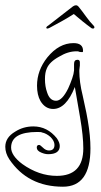

<svg xmlns="http://www.w3.org/2000/svg" viewBox="-94 -400 381 726"><path d="M144 306Q11 306 -59 202Q-74 179 -74 155Q-74 120 -37 98Q-6 78 32 78Q85 78 121 123Q132 139 132 152Q132 183 88 183Q76 183 62 177Q45 170 45 158Q45 148 54 148Q58 148 68 158Q79 169 91 169Q112 169 112 148Q112 133 97 118Q81 104 65 101Q63 99 47 99Q-52 99 -52 158Q-52 188 -10 220Q53 265 121 265Q221 265 221 161Q221 115 209 45L189 -71Q156 12 107 12Q77 12 59 -18Q46 -41 46 -76Q46 -134 85 -183Q129 -237 184 -237Q220 -237 220 -208Q220 -203 218 -203Q216 -203 213 -203Q210 -203 206 -204Q202 -206 199.5 -206Q197 -206 195 -206Q163 -206 130 -186Q93 -166 83 -141Q76 -126 76 -101Q76 -87 78 -74.5Q80 -62 84 -51Q94 -19 118 -19Q141 -19 164 -66Q173 -86 179 -103.5Q185 -121 186 -134V-158Q186 -174 199 -174Q208 -174 208 -164V-158Q208 -156 208 -152.5Q208 -149 207 -144Q206 -139 206 -135Q206 -131 206 -129Q206 -111 209 -88Q212 -65 219 -37Q228 3 232.5 26Q237 49 238 56Q243 85 245.5 111.5Q248 138 248 161Q248 306 144 306ZM85 -292Q81 -292 81 -296Q83 -301 88 -303L182 -376Q188 -380 193 -380Q196 -380 198 -379Q200 -378 202 -376Q216 -359 231 -338Q246 -317 260 -303Q263 -300 263 -297Q263 -292 257 -292Q253 -292 250 -295Q236 -305 218 -319.5Q200 -334 185 -347Q165 -334 139 -319.5Q113 -305 94 -295Q88 -292 85 -292Z"/></svg>

Font: Ole
Style: Regular
Weight: 400
Designer: Robert E. Leuschke
Foundry: Robert E. Leuschke
Version: Version 1.010; ttfautohint (v1.8.3)